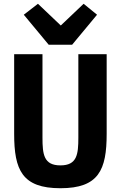

<svg xmlns="http://www.w3.org/2000/svg" viewBox="-20 -985 640 1017"><path d="M55 -698V-276C55 -85 97 12 300 12C503 12 545 -85 545 -276V-698H395V-256C395 -167 388 -109 300 -109C212 -109 205 -167 205 -256V-698ZM362 -748 494 -907 423 -965 302 -850 181 -965 106 -907 238 -748Z"/></svg>

Font: IBM Plex Mono
Style: Bold
Weight: 700
Monospace: yes
Designer: Mike Abbink, Paul van der Laan, Pieter van Rosmalen
Foundry: Bold Monday
Version: Version 2.004